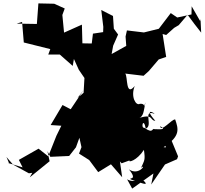

<svg xmlns="http://www.w3.org/2000/svg" viewBox="-20 -944 1204 1130"><path d="M743 0C732 14 785 3 827 -62C836 -1 830 -1 810 44C845 14 799 94 739 53C794 121 733 99 750 112C810 133 857 152 830 124C810 102 769 137 728 111L758 166L883 77L870 142L951 24L1022 -7L1028 -24L973 -157L970 -172C978 -113 944 -149 956 -71C948 -77 1023 -67 943 -78C1044 -143 1030 -185 1011 -241C991 -244 929 -163 922 -201C980 -173 871 -187 892 -183C871 -195 887 -152 829 -192C807 -188 824 -260 838 -187C881 -204 824 -288 877 -278C924 -258 809 -331 894 -233C860 -234 886 -279 791 -247C827 -254 825 -292 836 -342C814 -278 851 -338 803 -333C781 -319 747 -374 773 -438C718 -371 733 -495 717 -511L825 -498L856 -526L914 -594L958 -609L937 -744L958 -738L1005 -780L1032 -796L1084 -857C1110 -821 1137 -786 1164 -752L1160 -832L1158 -820L1108 -907L1107 -859L1023 -841L985 -867L902 -758L924 -777L827 -753L727 -765L719 -729L723 -674L637 -626L646 -675L675 -741L650 -775L645 -850L576 -885L588 -786L587 -755L527 -746L520 -688L465 -689L462 -799L357 -752L347 -856L361 -894L299 -922L206 -924L197 -803L78 -805L110 -815L120 -694L276 -655L264 -623H332L408 -556L415 -597L444 -533L477 -485L472 -398L436 -367L471 -413L396 -301L348 -326L278 -208L341 -204L312 -145L264 -24L207 -69L91 -3L113 41L30 16L32 13L18 -20L57 25L150 76L170 73L155 100L272 5L259 -55L276 -21L387 -26L427 -77C443 -120 458 -162 472 -207V-252L399 -249L437 -179L460 -76L463 -87L445 -40L505 -2L558 69L633 23L699 99L679 -41L678 -42L666 -84L718 -216L652 -90L598 -132L688 9L696 17Z"/></svg>

Font: Hussar Lance
Style: ExBdObl
Weight: 700
Foundry: Cannot Into Space Fonts, PlusOne Fonts
Version: Version 2.270